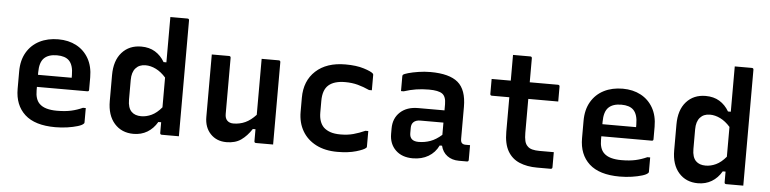

<svg xmlns="http://www.w3.org/2000/svg" viewBox="-46 -979 4891 1220"><g transform="rotate(5 2400.0 -369.5)"><path d="M302 -547Q367 -547 417 -520.5Q467 -494 495.5 -444Q524 -394 524 -324V-244Q524 -234 514 -234H192V-211Q192 -155 219 -128Q237 -110 265.5 -102Q294 -94 331 -94Q384 -94 422 -102.5Q460 -111 495 -127H513V-35Q513 -30 509 -27Q500 -17 472 -8.5Q444 0 407 5.5Q370 11 330 11Q200 11 135.5 -48Q71 -107 71 -211V-322Q71 -393 100.5 -443.5Q130 -494 182 -520.5Q234 -547 302 -547ZM302 -445Q247 -445 219.5 -417.5Q192 -390 192 -326V-311H407V-328Q407 -392 379 -420Q354 -445 302 -445Z M831 -547Q882 -547 919 -524.5Q956 -502 980 -461H998V-750H1107Q1118 -750 1118 -739V0H1009Q998 0 998 -11V-79H980Q955 -36 916.5 -13Q878 10 829 10Q753 10 707 -42Q661 -94 661 -185V-350Q661 -443 707.5 -495Q754 -547 831 -547ZM806 -128Q828 -106 868 -106Q901 -106 934 -121.5Q967 -137 998 -174V-364Q968 -398 934.5 -414.5Q901 -431 868 -431Q828 -431 805 -405Q782 -379 782 -330V-204Q782 -152 806 -128Z M1391 -536Q1402 -536 1402 -525V-167Q1402 -139 1416.5 -125Q1431 -111 1455 -111Q1496 -111 1531 -127Q1566 -143 1599 -179V-536H1708Q1719 -536 1719 -525V0H1610Q1599 0 1599 -11V-87H1582Q1552 -41 1515 -15Q1478 11 1422 11Q1359 11 1320 -30Q1281 -71 1281 -138V-536Z M2133 -547Q2203 -547 2250.5 -532Q2298 -517 2310 -505Q2314 -502 2314 -496V-398H2296Q2259 -415 2222 -425Q2185 -435 2141 -435Q2071 -435 2035.5 -404Q2000 -373 2000 -303V-229Q2000 -167 2032 -135Q2049 -119 2075 -110Q2101 -101 2140 -101Q2185 -101 2221.5 -111Q2258 -121 2296 -138H2314V-39Q2314 -34 2311 -31Q2298 -18 2248.5 -3.5Q2199 11 2129 11Q2050 11 1993 -18.5Q1936 -48 1905.5 -100.5Q1875 -153 1875 -222V-312Q1875 -420 1944 -483.5Q2013 -547 2133 -547Z M2906 -344V-141Q2906 -120 2914 -113Q2922 -105 2938 -105H2966V-11Q2966 0 2955 0H2904Q2860 0 2829.5 -22.5Q2799 -45 2789 -86H2774Q2752 -40 2709.5 -15Q2667 10 2610 10Q2541 10 2500.5 -29.5Q2460 -69 2460 -133V-167Q2460 -232 2502.5 -271.5Q2545 -311 2617 -311H2785V-350Q2785 -399 2760.5 -416.5Q2736 -434 2675 -434Q2632 -434 2594 -428Q2556 -422 2516 -409H2499V-503Q2499 -510 2502 -513Q2508 -519 2534.5 -526.5Q2561 -534 2599 -540Q2637 -546 2675 -546Q2796 -546 2851 -499.5Q2906 -453 2906 -344ZM2581 -148Q2581 -97 2638 -97Q2677 -97 2713 -110Q2749 -123 2785 -155V-233H2638Q2609 -233 2594 -218Q2581 -205 2581 -182Z M3500 -107V-11Q3500 0 3489 0H3403Q3338 0 3289.5 -20.5Q3241 -41 3214.5 -87Q3188 -133 3188 -210V-430H3077Q3066 -430 3066 -441V-536H3188V-700H3298Q3309 -700 3309 -689V-536H3489Q3500 -536 3500 -525V-430H3309V-214Q3309 -183 3314 -162Q3319 -141 3332 -129Q3343 -117 3362.5 -112Q3382 -107 3408 -107Z M3902 -547Q3967 -547 4017 -520.5Q4067 -494 4095.5 -444Q4124 -394 4124 -324V-244Q4124 -234 4114 -234H3792V-211Q3792 -155 3819 -128Q3837 -110 3865.5 -102Q3894 -94 3931 -94Q3984 -94 4022 -102.5Q4060 -111 4095 -127H4113V-35Q4113 -30 4109 -27Q4100 -17 4072 -8.5Q4044 0 4007 5.5Q3970 11 3930 11Q3800 11 3735.5 -48Q3671 -107 3671 -211V-322Q3671 -393 3700.5 -443.5Q3730 -494 3782 -520.5Q3834 -547 3902 -547ZM3902 -445Q3847 -445 3819.5 -417.5Q3792 -390 3792 -326V-311H4007V-328Q4007 -392 3979 -420Q3954 -445 3902 -445Z M4431 -547Q4482 -547 4519 -524.5Q4556 -502 4580 -461H4598V-750H4707Q4718 -750 4718 -739V0H4609Q4598 0 4598 -11V-79H4580Q4555 -36 4516.5 -13Q4478 10 4429 10Q4353 10 4307 -42Q4261 -94 4261 -185V-350Q4261 -443 4307.5 -495Q4354 -547 4431 -547ZM4406 -128Q4428 -106 4468 -106Q4501 -106 4534 -121.5Q4567 -137 4598 -174V-364Q4568 -398 4534.5 -414.5Q4501 -431 4468 -431Q4428 -431 4405 -405Q4382 -379 4382 -330V-204Q4382 -152 4406 -128Z"/></g></svg>

Font: Recursive Mn Lnr St SmB
Style: Regular
Weight: 600
Monospace: yes
Version: Version 1.079;hotconv 1.0.112;makeotfexe 2.5.65598; ttfautoh